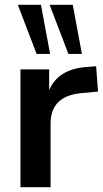

<svg xmlns="http://www.w3.org/2000/svg" viewBox="-20 -777 427 797"><path d="M387 -397 314 -390Q190 -377 190 -264V0H65V-489H184V-403Q222 -491 341 -499L379 -502ZM132 -553 54 -757H150L188 -553ZM264 -553 186 -757H282L320 -553Z"/></svg>

Font: wassup Sans
Style: Bold
Weight: 700
Version: Version 2.001